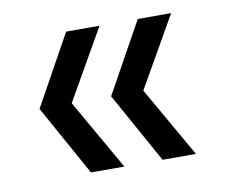

<svg xmlns="http://www.w3.org/2000/svg" viewBox="-50 -530 552 470"><g transform="rotate(-10 226.0 -295.0)"><path d="M319 -120 222 -295 319 -470H402L302 -295L402 -120ZM141 -120 44 -295 141 -470H224L124 -295L224 -120Z"/></g></svg>

Font: DM Sans 18pt
Style: Regular
Weight: 400
Designer: Colophon Foundry, Jonny Pinhorn
Foundry: Colophon Foundry
Version: Version 4.004;gftools[0.9.30]